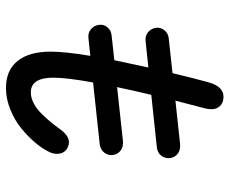

<svg xmlns="http://www.w3.org/2000/svg" viewBox="-84 -688 788 660"><g transform="rotate(90 310.0 -358.0)"><path d="M282.5 15.5Q221.5 15.5 189.5 -24.5Q157.5 -64.5 157.5 -138Q157.5 -187.5 172 -274.5L111.5 -268Q93 -266 80.5 -276.5Q68 -287 65.5 -304Q63 -319.5 73.2 -332.5Q83.5 -345.5 100.5 -347.5L187 -357Q198 -410 212 -474L122 -464.5Q103 -462.5 90.5 -473Q78 -483.5 75.5 -500.5Q73.5 -516 83.8 -529Q94 -542 111.5 -544L231.5 -557Q250 -634 262.5 -679.5Q279 -740.5 325 -731Q343 -727 351.2 -710.5Q359.5 -694 351.5 -664.5Q326.5 -570 326 -567L474.5 -583Q494.5 -585 507.2 -575.8Q520 -566.5 523 -550.5Q526 -533.5 515.8 -519.2Q505.5 -505 485 -503L306 -484Q292.5 -428 279.5 -366.5L464 -386.5Q484 -388.5 496.8 -379.2Q509.5 -370 512.5 -354Q515.5 -337.5 505 -323Q494.5 -308.5 473.5 -306.5L263.5 -284Q247 -193 247 -147.5Q247 -70 297.5 -70Q316 -70 335 -79.8Q354 -89.5 371.8 -107.8Q389.5 -126 400 -138.8Q410.5 -151.5 424.5 -171Q454 -212 486 -197Q504.5 -188.5 508 -168.8Q511.5 -149 501 -130.5Q490.5 -109 470.5 -85.2Q450.5 -61.5 422.5 -38.2Q394.5 -15 357.2 0.2Q320 15.5 282.5 15.5Z"/></g></svg>

Font: Monaspace Radon
Style: Regular
Weight: 400
Designer: Riley Cran & the Lettermatic Team
Foundry: Lettermatic
Version: Version 1.000 (Monaspace Radon)